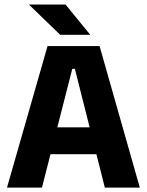

<svg xmlns="http://www.w3.org/2000/svg" viewBox="-20 -847 663 867"><path d="M169.5 0H11.6L194.7 -639H429.6L611.3 0H453.4L318.1 -536.1H306.3ZM454.8 -150.6H167.1V-271.9H454.8ZM386.4 -691.3 276 -826.5H112V-825L251.6 -690H386.4Z"/></svg>

Font: Anek Malayalam Medium
Style: Regular
Weight: 500
Designer: Maithili Shingre (Malayalam) & Yesha Goshar (Latin)
Foundry: Ek Type
Version: Version 1.003